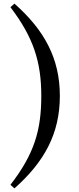

<svg xmlns="http://www.w3.org/2000/svg" viewBox="-20 -843 440 1065"><path d="M209 -311C209 -122 171 10 38 182L60 202C225 56 312 -101 312 -311C312 -520 225 -677 60 -823L38 -803C166 -635 209 -499 209 -311Z"/></svg>

Font: Source Han Serif CN
Style: Bold
Weight: 700
Designer: Ryoko NISHIZUKA 西塚涼子 (kana & ideographs); Frank Grießhammer (Latin, Greek & Cyrillic); Wenlong ZHANG 张文龙 (bopomofo); San
Foundry: Adobe
Version: Version 2.003;hotconv 1.1.1;makeotfexe 2.6.0